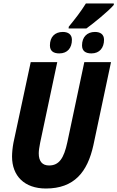

<svg xmlns="http://www.w3.org/2000/svg" viewBox="-20 -1070 672 1100"><path d="M373 -907H475C514 -935 603 -1007 632 -1042V-1050H472C443 -1003 409 -960 374 -917ZM504 -764C551 -764 576 -797 576 -842C576 -874 554 -887 524 -887C479 -887 450 -858 450 -810C450 -777 471 -764 504 -764ZM320 -764C367 -764 392 -796 392 -842C392 -874 369 -887 340 -887C294 -887 266 -858 266 -810C266 -777 287 -764 320 -764ZM243 10C405 10 481 -84 515 -238L616 -714H463L366 -256C346 -162 318 -122 261 -122C222 -122 202 -146 202 -192C202 -209 206 -230 210 -252L308 -714H156L57 -252C52 -226 49 -195 49 -173C49 -62 120 10 243 10Z"/></svg>

Font: Noto Sans Display SemiCondensed Extra
Style: Italic
Weight: 800
Width: 4
Italic angle: -12°
Designer: Monotype Design Team
Foundry: Monotype Imaging Inc.
Version: Version 1.900